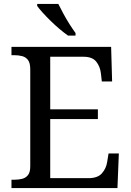

<svg xmlns="http://www.w3.org/2000/svg" viewBox="-20 -951 663 971"><path d="M38 0V-42H51Q73 -42 91.5 -46.5Q110 -51 121.5 -65.5Q133 -80 133 -109V-600Q133 -632 122 -647Q111 -662 92.5 -667Q74 -672 51 -672H38V-714H542L547 -539H495L490 -582Q486 -615 466.5 -639.5Q447 -664 402 -664H234V-398H475V-349H234V-50H427Q474 -50 495.5 -74.5Q517 -99 522 -132L529 -175H581L574 0ZM324 -771Q304 -785 281 -804.5Q258 -824 235.5 -846Q213 -868 195 -888Q177 -908 168 -921V-931H275Q286 -909 300.5 -882Q315 -855 331.5 -829Q348 -803 362 -784V-771Z"/></svg>

Font: Noto Serif Gurmukhi
Style: Regular
Weight: 400
Designer: Vaibhav Singh and the Monotype Design Team
Foundry: Monotype Imaging Inc.
Version: Version 2.003